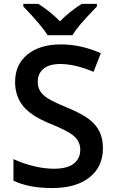

<svg xmlns="http://www.w3.org/2000/svg" viewBox="-20 -951 590 981"><path d="M505.9 -193.8Q505.9 -98.6 437 -44.4Q368.2 9.8 247.1 9.8Q126 9.8 48.8 -27.8V-138.2Q97.7 -115.2 152.6 -102.1Q207.5 -88.9 254.9 -88.9Q324.2 -88.9 357.2 -115.2Q390.1 -141.6 390.1 -186Q390.1 -226.1 359.9 -253.9Q329.6 -281.7 234.9 -319.8Q137.2 -359.4 97.2 -410.2Q57.1 -460.9 57.1 -532.2Q57.1 -621.6 120.6 -672.9Q184.1 -724.1 291 -724.1Q393.6 -724.1 495.1 -679.2L458 -584Q362.8 -624 288.1 -624Q231.4 -624 202.1 -599.4Q172.9 -574.7 172.9 -534.2Q172.9 -506.3 184.6 -486.6Q196.3 -466.8 223.1 -449.2Q250 -431.6 319.8 -402.8Q398.4 -370.1 435.1 -341.8Q471.7 -313.5 488.8 -277.8Q505.9 -242.2 505.9 -193.8ZM475.1 -931.2V-918Q413.6 -854 388.4 -823.7Q363.3 -793.5 350.1 -771H223.1Q191.4 -822.3 99.1 -918V-931.2H176.3Q243.7 -887.2 286.1 -841.8Q333.5 -890.6 397.5 -931.2Z"/></svg>

Font: f0_41667          
Style: Regular
Weight: 600
Foundry: Ascender Corporation
Version: Version 1.10